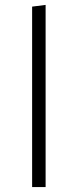

<svg xmlns="http://www.w3.org/2000/svg" viewBox="-20 -763 317 783"><path d="M166 -743 111 -736V0H166Z"/></svg>

Font: FiraGO Light
Style: Regular
Weight: 300
Designer: bBox Type
Foundry: bBox Type GmbH
Version: Version 1.001;PS 001.001;hotconv 1.0.88;makeotf.lib2.5.64775